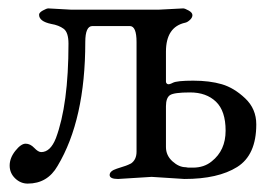

<svg xmlns="http://www.w3.org/2000/svg" viewBox="-20 -423 653 457"><path d="M375 -170V-73Q375 -53 390.5 -39Q406 -25 422 -25L428 -24H439Q466 -24 484 -39Q517 -65 517 -112Q517 -159 494 -181Q471 -203 432.5 -203Q394 -203 384.5 -196.5Q375 -190 375 -170ZM149 -400H358L416 -403Q420 -403 429 -398Q438 -393 438 -387Q438 -381 432 -375.5Q426 -370 421 -369Q375 -359 375 -300V-229Q375 -225 378.5 -223Q382 -221 391.5 -226Q401 -231 440 -231Q479 -231 508 -222.5Q537 -214 563.5 -189Q590 -164 590 -127Q590 -54 544.5 -25.5Q499 3 419 3L341 -2Q341 -2 261 3Q241 3 241 -6.5Q241 -16 258 -21.5Q275 -27 279.5 -28.5Q284 -30 292 -34Q305 -43 305 -62V-323Q305 -361 289 -361H200Q183 -361 183 -323Q183 -138 117 -28Q93 14 46 14Q29 14 16 1.5Q3 -11 3 -29Q3 -47 16.5 -64Q30 -81 41 -81Q52 -81 61.5 -71Q71 -61 78 -61Q100 -61 113 -94Q143 -174 143 -319Q143 -346 131.5 -354.5Q120 -363 102 -366Q73 -372 73 -388Q73 -393 82 -398Q91 -403 95 -403Z"/></svg>

Font: EB Garamond
Style: Regular
Weight: 400
Version: Version 0.012